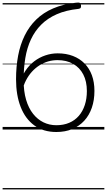

<svg xmlns="http://www.w3.org/2000/svg" viewBox="-20 -993 820 1472"><path d="M412 19Q312 19 243 -31.5Q174 -82 138.5 -173Q103 -264 103 -385Q103 -482 119 -566.5Q135 -651 169.5 -721Q204 -791 258 -843.5Q312 -896 387.5 -928.5Q463 -961 561 -972Q584 -975 591.5 -971Q599 -967 601 -952Q602 -941 599 -934Q596 -927 582 -925Q486 -915 415.5 -884Q345 -853 296 -804Q247 -755 217 -690.5Q187 -626 174 -547.5Q161 -469 161 -380Q161 -293 180 -228.5Q199 -164 233.5 -120.5Q268 -77 313.5 -55Q359 -33 412 -33Q467 -33 510.5 -51.5Q554 -70 584 -104.5Q614 -139 630 -187.5Q646 -236 646 -295Q646 -369 618.5 -422Q591 -475 540.5 -503.5Q490 -532 421 -532Q384 -532 349 -522Q314 -512 282.5 -492Q251 -472 225 -443.5Q199 -415 179.5 -377.5Q160 -340 150 -295L131 -350Q146 -407 175 -450.5Q204 -494 243 -523.5Q282 -553 328 -568.5Q374 -584 422 -584Q487 -584 539 -564Q591 -544 628 -506.5Q665 -469 684.5 -416Q704 -363 704 -296Q704 -225 684 -167Q664 -109 626 -67.5Q588 -26 534 -3.5Q480 19 412 19ZM0 449H780V459H0ZM0 -20H780V0H0ZM0 -505H780V-500H0ZM0 -969H780V-959H0Z"/></svg>

Font: Playwrite IT Trad Guides
Style: Regular
Weight: 400
Designer: Veronika Burian, José Scaglione
Foundry: TypeTogether
Version: Version 1.003